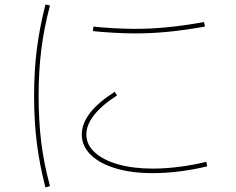

<svg xmlns="http://www.w3.org/2000/svg" viewBox="-20 -782 1040 845"><path d="M652 -20Q559 -20 489 -41Q419 -62 379.5 -100.5Q340 -139 340 -190Q340 -286 485 -378L495 -362Q428 -319 394 -275.5Q360 -232 360 -190Q360 -146 396.5 -112Q433 -78 499 -59Q565 -40 652 -40Q709 -40 770.5 -48Q832 -56 888 -70L892 -50Q835 -36 772.5 -28Q710 -20 652 -20ZM575 -635Q529 -635 478 -638Q427 -641 389 -645L391 -665Q427 -661 478 -658Q529 -655 575 -655Q644 -655 716 -662Q788 -669 878 -685L882 -665Q792 -649 719 -642Q646 -635 575 -635ZM180 43Q154 -57 142 -153Q130 -249 130 -360Q130 -469 142 -564.5Q154 -660 180 -762L200 -758Q173 -656 161.5 -561.5Q150 -467 150 -360Q150 -250 161.5 -156Q173 -62 200 37Z"/></svg>

Font: M PLUS 2 Thin
Style: Regular
Weight: 100
Designer: Coji Morishita
Foundry: UNDERFOREST DESIGN
Version: Version 1.001